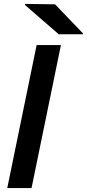

<svg xmlns="http://www.w3.org/2000/svg" viewBox="-20 -960 443 980"><path d="M291 -730H167L17 0H141ZM107 -935 280 -785H403V-790L261 -938L108 -940Z"/></svg>

Font: Nacelle SemiBold
Style: Italic
Weight: 600
Italic angle: -12°
Designer: Sora Sagano
Foundry: Sora Sagano
Version: Version 1.000;FEAKit 1.0